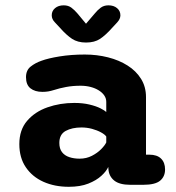

<svg xmlns="http://www.w3.org/2000/svg" viewBox="-20 -692 659 720"><path d="M468 1Q428 1 408 -15.2Q388 -31.5 386.5 -59L386 -66Q379 -50 360.2 -32.8Q341.5 -15.5 311.2 -3.5Q281 8.5 238 8.5Q185 8.5 143 -10.2Q101 -29 76.8 -64.8Q52.5 -100.5 52.5 -151.5Q52.5 -205 81.8 -239Q111 -273 158 -289.5Q205 -306 258.5 -306Q290.5 -306 315.5 -300Q340.5 -294 356.8 -285.8Q373 -277.5 378.5 -272V-310Q378.5 -323 371 -334Q363.5 -345 350.2 -353.2Q337 -361.5 319.5 -366Q302 -370.5 282 -370.5Q253 -370.5 227.8 -365.8Q202.5 -361 182.5 -354.5Q171.5 -351 161.2 -349.2Q151 -347.5 139 -347.5Q111 -347.5 94.2 -360.8Q77.5 -374 77.5 -402.5Q77.5 -428.5 94.8 -442.2Q112 -456 135 -464Q160.5 -473.5 203.8 -480.5Q247 -487.5 298 -487.5Q343.5 -487.5 385 -477Q426.5 -466.5 458.5 -446.2Q490.5 -426 509 -396.2Q527.5 -366.5 527.5 -328V-112H540Q569 -112 584 -97.2Q599 -82.5 599 -56.5Q599 -30 580.5 -14.5Q562 1 517.5 1ZM378.5 -180Q373.5 -187.5 359 -195.5Q344.5 -203.5 325.2 -208.8Q306 -214 285.5 -214Q250 -214 226.2 -201Q202.5 -188 202.5 -156Q202.5 -134.5 212.5 -121.5Q222.5 -108.5 239.8 -102.8Q257 -97 278.5 -97Q304 -97 324.8 -107.8Q345.5 -118.5 359.5 -132.8Q373.5 -147 378.5 -158ZM419.5 -608 400 -587Q376 -560 355.2 -546.2Q334.5 -532.5 302.5 -532.5Q271 -532.5 250 -546.5Q229 -560.5 205.5 -587L186 -608Q174 -620 174 -634.5Q174 -651 186.5 -661.5Q199 -672 219 -672Q236 -672 247.8 -663.2Q259.5 -654.5 270.5 -641.5L302.5 -603L335 -641Q345.5 -654 357.5 -663Q369.5 -672 386.5 -672Q406.5 -672 419 -661.5Q431.5 -651 431.5 -634.5Q431.5 -621 419.5 -608Z"/></svg>

Font: Sono ExtraLight Monospace
Style: Bold
Weight: 700
Version: Version 2.112